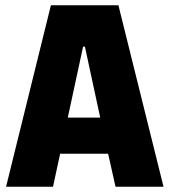

<svg xmlns="http://www.w3.org/2000/svg" viewBox="-20 -708 642 728"><path d="M3 0 173 -688H429L600 0H418L390 -125H208L181 0ZM237 -262H360L302 -531H295Z"/></svg>

Font: Saira SemiCondensed ExtraBold
Style: Regular
Weight: 800
Width: 4
Designer: Hector Gatti with collaboration of the Omnibus-Type team
Foundry: Omnibus-Type
Version: Version 1.101